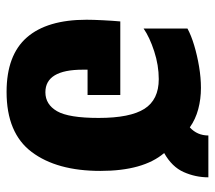

<svg xmlns="http://www.w3.org/2000/svg" viewBox="-54 -570 638 569"><g transform="rotate(90 264.5 -285.0)"><path d="M252 14Q143 14 90.5 -46Q38 -106 38 -223Q38 -242 39.5 -271.5Q41 -301 43 -323H261V-226H186V-212Q186 -101 253 -101Q289 -101 309 -135.5Q329 -170 329 -259Q329 -352 302 -394.5Q275 -437 214 -437Q173 -437 131.5 -423.5Q90 -410 64 -392V-522Q84 -533 114 -542Q144 -551 177 -556.5Q210 -562 240 -562Q273 -562 303 -554Q333 -546 357 -529Q381 -551 381 -584H505Q505 -546 489.5 -511Q474 -476 433 -453Q486 -391 486 -264Q486 -135 430 -60.5Q374 14 252 14Z"/></g></svg>

Font: Noto Sans Thai Cond ExtBd
Style: Regular
Weight: 800
Width: 3
Designer: Monotype Design Team
Foundry: Monotype Imaging Inc.
Version: Version 2.002; ttfautohint (v1.8.4.7-5d5b)